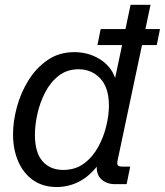

<svg xmlns="http://www.w3.org/2000/svg" viewBox="-20 -752 673 784"><path d="M211.4 11.7Q155.3 11.7 115.2 -16.4Q75.2 -44.4 54.2 -93.3Q33.2 -142.1 33.2 -203.6Q33.2 -255.9 48.8 -314.2Q64.5 -372.6 95.9 -423.6Q127.4 -474.6 174.3 -506.8Q221.2 -539.1 283.7 -539.1Q340.3 -539.1 386.5 -511Q432.6 -482.9 450.2 -433.6L513.2 -732.4H594.7L460.4 -98.1Q457 -83 460.9 -77.4Q464.8 -71.8 478 -71.8H511.7L497.1 0H449.7Q417 0 395.5 -18.6Q374 -37.1 375 -71.3Q340.3 -28.3 298.8 -8.3Q257.3 11.7 211.4 11.7ZM237.8 -58.1Q288.1 -58.1 323.5 -84.7Q358.9 -111.3 381.3 -152.6Q403.8 -193.8 414.3 -238.8Q424.8 -283.7 424.8 -320.3Q424.8 -394.5 389.2 -431.9Q353.5 -469.2 301.3 -469.2Q253.9 -469.2 220 -442.9Q186 -416.5 164.6 -375Q143.1 -333.5 132.8 -287.4Q122.6 -241.2 122.6 -201.7Q122.6 -128.9 153.8 -93.5Q185.1 -58.1 237.8 -58.1ZM377.9 -567.9 391.1 -633.3H633.3L620.1 -567.9Z"/></svg>

Font: Schibsted Grotesk
Style: Italic
Weight: 400
Italic angle: -12°
Designer: Bakken & Baeck AS, Henrik Kongsvoll
Foundry: Schibsted ASA
Version: Version 1.100; ttfautohint (v1.8.4.7-5d5b);gftools[0.9.25]